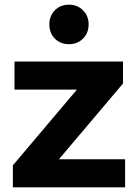

<svg xmlns="http://www.w3.org/2000/svg" viewBox="-20 -801 583 821"><path d="M35 0V-94L353 -470L380 -418H42V-538H506V-444L188 -68L160 -120H515V0ZM275 -612Q238 -612 214.5 -636Q191 -660 191 -697Q191 -733 214.5 -757Q238 -781 275 -781Q311 -781 335 -757Q359 -733 359 -697Q359 -660 335 -636Q311 -612 275 -612Z"/></svg>

Font: Montserrat Thin
Style: Bold
Weight: 700
Version: Version 9.000